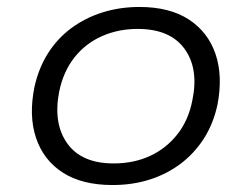

<svg xmlns="http://www.w3.org/2000/svg" viewBox="-20 -523 721 551"><path d="M303 8Q216 8 160.5 -27.5Q105 -63 83.5 -127Q62 -191 79 -274Q91 -328 118 -370.5Q145 -413 185 -442.5Q225 -472 274.5 -487.5Q324 -503 380 -503Q467 -503 522 -467Q577 -431 598.5 -368Q620 -305 604 -222Q592 -167 564.5 -124.5Q537 -82 497.5 -52.5Q458 -23 409 -7.5Q360 8 303 8ZM306 -54Q364 -54 410.5 -75.5Q457 -97 489 -137.5Q521 -178 532 -235Q551 -326 509.5 -383Q468 -440 375 -440Q319 -440 272 -419Q225 -398 193.5 -358Q162 -318 150 -261Q132 -169 173 -111.5Q214 -54 306 -54Z"/></svg>

Font: Nunito Sans 7pt SemiExpanded Light
Style: Italic
Weight: 300
Width: 6
Italic angle: -9°
Designer: Vernon Adams
Foundry: Vernon Adams
Version: Version 3.101;gftools[0.9.27]